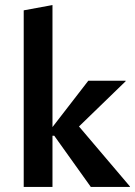

<svg xmlns="http://www.w3.org/2000/svg" viewBox="-20 -741 535 761"><path d="M340 0 195 -203H180V-227L330 -421H478V-419L249 -197L264 -274L495 -2V0ZM74 0V-700L188 -721V0Z"/></svg>

Font: Ysabeau Office
Style: Bold
Weight: 700
Designer: Christian Thalmann (Catharsis Fonts)
Version: Version 2.001;gftools[0.9.30]; featfreeze: tnum,lnum,ss02